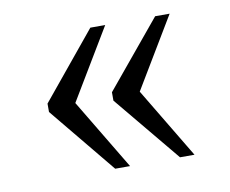

<svg xmlns="http://www.w3.org/2000/svg" viewBox="-52 -518 594 496"><g transform="rotate(-10 245.5 -270.0)"><path d="M383 -85H421L310 -270L421 -455H383L239 -281V-259ZM213 -85H252L141 -270L252 -455H213L70 -281V-259Z"/></g></svg>

Font: Noto Serif Devanagari Light
Style: Regular
Weight: 300
Designer: Universal Thirst, Indian Type Foundry and the Monotype Design Team
Foundry: Monotype Imaging Inc.
Version: Version 2.004